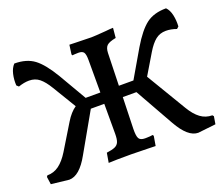

<svg xmlns="http://www.w3.org/2000/svg" viewBox="-111 -814 1157 993"><g transform="rotate(-20 468.0 -317.0)"><path d="M928 -39 921 3 823 14Q767 14 714 -80L594 -293H519L514 -121Q513 -81 521 -67Q529 -53 555 -53Q569 -53 581 -54Q593 -55 597 -56L601 -50L592 3Q573 3 555 2Q495 0 459 0Q366 0 334 2L343 -51Q374 -55 389.5 -62Q405 -69 411 -84Q417 -99 417 -129V-293H343L222 -80Q170 14 113 14L15 3L9 -39L14 -46Q50 -46 78.5 -67Q107 -88 133 -130L217 -268Q243 -311 274 -332L196 -461Q172 -501 148.5 -520Q125 -539 92 -539Q65 -539 33 -528L22 -538Q20 -570 27 -600Q34 -630 51 -648Q118 -648 160 -616.5Q202 -585 249 -506L337 -355H418V-534Q418 -565 410.5 -576Q403 -587 381 -587Q365 -587 357 -586Q349 -585 348 -585L345 -591L352 -642Q370 -642 387 -641L473 -639Q489 -639 552 -644Q579 -647 594 -647L589 -593Q552 -586 539 -574Q526 -562 525 -534L520 -355H600L688 -506Q735 -585 777 -616.5Q819 -648 886 -648Q903 -631 909.5 -601Q916 -571 914 -538L903 -528Q873 -539 845 -539Q812 -539 788 -520Q764 -501 740 -461L673 -349L804 -130Q829 -88 857.5 -67Q886 -46 922 -46Z"/></g></svg>

Font: Alegreya SC Medium
Style: Regular
Weight: 500
Designer: Juan Pablo del Peral
Foundry: Huerta Tipografica
Version: Version 2.007; ttfautohint (v1.6)